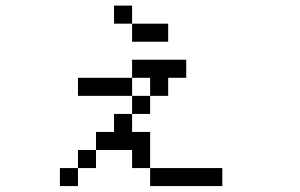

<svg xmlns="http://www.w3.org/2000/svg" viewBox="-20 -582 1040 665"><path d="M750 62.5V0H500V62.5ZM625 -312.5V-375H437.5V-312.5H250V-250H437.5V-187.5H375V-125H312.5V-62.5H250V0H187.5V62.5H250V0H312.5V-62.5H437.5V0H500Q500 0 500 -125H437.5V-187.5H500V-250H437.5V-312.5H500V-250H562.5V-312.5ZM562.5 -437.5V-500H437.5V-437.5ZM437.5 -500V-562.5H375V-500Z"/></svg>

Font: Unifont
Style: Regular
Weight: 500
Version: Version 13.0.05